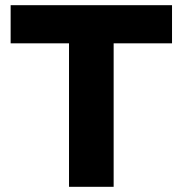

<svg xmlns="http://www.w3.org/2000/svg" viewBox="-20 -720 704 740"><path d="M246 0V-553H21V-700H643V-553H418V0Z"/></svg>

Font: Red Hat Text VF
Style: Regular
Weight: 300
Designer: Pentagram, MCKL
Foundry: Pentagram, MCKL
Version: Version 1.023